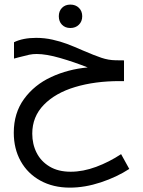

<svg xmlns="http://www.w3.org/2000/svg" viewBox="-20 -834 640 857"><path d="M41.5 -241.5Q41.5 -329.5 87.5 -392.5Q133.5 -455.5 208.5 -490.2Q283.5 -525 371.5 -533Q311 -557 248.8 -575Q186.5 -593 143.5 -593Q126.5 -593 110.8 -589.8Q95 -586.5 63 -578L42.5 -572.5V-645.5Q82.5 -665 141.5 -665Q179 -665 214.5 -657Q250 -649 279.2 -638Q308.5 -627 350.5 -608.5Q401.5 -586.5 432.8 -576Q464 -565.5 495.5 -565L533.5 -564.5V-472H514Q403.5 -472 315.2 -445.5Q227 -419 175.5 -366Q124 -313 124 -237.5Q124 -190.5 143.5 -152Q163 -113.5 201.5 -90.5Q240 -67.5 295.5 -67.5Q350.5 -67.5 409 -89.2Q467.5 -111 520.5 -146L557 -80Q502 -44 430.5 -20.2Q359 3.5 292 3.5Q217 3.5 160.2 -27.8Q103.5 -59 72.5 -114.5Q41.5 -170 41.5 -241.5ZM242.5 -761.5Q242.5 -784.5 256.8 -799Q271 -813.5 294 -813.5Q317.5 -813.5 332.2 -799Q347 -784.5 347 -761.5Q347 -738.5 332.2 -723.8Q317.5 -709 294 -709Q271 -709 256.8 -723.5Q242.5 -738 242.5 -761.5Z"/></svg>

Font: JuliaMono Italic
Style: Regular
Weight: 400
Italic angle: -9°
Monospace: yes
Designer: cormullion
Foundry: corm
Version: Version 0.049; ttfautohint (v1.8.4)